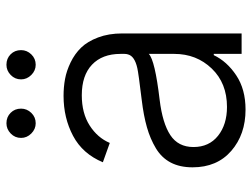

<svg xmlns="http://www.w3.org/2000/svg" viewBox="-113 -657 782 596"><g transform="rotate(-90 278.0 -359.0)"><path d="M193.4 -639.2Q175.3 -639.2 161.6 -652.8Q147.9 -666.5 147.9 -684.6Q147.9 -703.6 161.6 -716.8Q175.3 -730 193.4 -730Q212.9 -730 225.8 -717Q238.8 -704.1 238.8 -684.6Q238.8 -666.5 225.6 -652.8Q212.4 -639.2 193.4 -639.2ZM375 -639.2Q356.9 -639.2 343.3 -652.8Q329.6 -666.5 329.6 -684.6Q329.6 -703.6 343.3 -716.8Q356.9 -730 375 -730Q394.5 -730 407.5 -717Q420.4 -704.1 420.4 -684.6Q420.4 -666.5 407.2 -652.8Q394 -639.2 375 -639.2ZM235.8 12.2Q158.7 12.2 107.7 -32Q56.6 -76.2 56.6 -152.3Q56.6 -191.9 71.5 -220.2Q86.4 -248.5 115.7 -266.1Q145 -283.7 180.9 -293.9Q216.8 -304.2 266.1 -310.1Q350.1 -320.3 364.3 -323.7Q401.9 -332 407.2 -353Q408.7 -357.9 408.7 -363.3V-376Q408.7 -432.6 375.2 -464.4Q341.8 -496.1 280.3 -496.1Q224.6 -496.1 186.5 -471.7Q148.4 -447.3 132.3 -409.2L72.3 -430.7Q98.6 -493.7 154.3 -523.2Q210 -552.7 278.3 -552.7Q305.7 -552.7 330.8 -548.1Q356 -543.5 382.3 -530.8Q408.7 -518.1 428 -498.3Q447.3 -478.5 459.7 -445.6Q472.2 -412.6 472.2 -370.6V0H408.7V-86.4H404.8Q385.3 -45.4 342 -16.6Q298.8 12.2 235.8 12.2ZM244.1 -45.4Q317.9 -45.4 363.3 -92.8Q408.7 -140.1 408.7 -209V-288.1Q389.2 -269 266.1 -254.4Q193.4 -245.6 156.5 -221.2Q119.6 -196.8 119.6 -149.4Q119.6 -101.1 154.5 -73.2Q189.5 -45.4 244.1 -45.4Z"/></g></svg>

Font: Interop Light
Style: Regular
Weight: 300
Designer: Rasmus Andersson, Google, Jang Haemin
Foundry: jhaemin
Version: Version 1.007